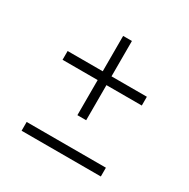

<svg xmlns="http://www.w3.org/2000/svg" viewBox="-116 -634 670 682"><g transform="rotate(30 219.0 -293.0)"><path d="M201 -204V-348H57V-384H201V-529H237V-384H382V-348H237V-204ZM57 -57V-93H382V-57Z"/></g></svg>

Font: Saira UltraCondensed ExtraLight
Style: Regular
Weight: 250
Width: 1
Designer: Hector Gatti with collaboration of the Omnibus-Type team
Foundry: Omnibus-Type
Version: Version 1.101